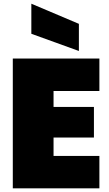

<svg xmlns="http://www.w3.org/2000/svg" viewBox="-20 -1027 596 1047"><path d="M49.8 0V-708H522V-530.8H272V-443.8H492.2V-276.9H272V-176.8H522V0ZM150.9 -842.8V-1006.8L410.2 -897V-749Z"/></svg>

Font: Poppins Black
Style: Regular
Weight: 900
Designer: Ninad Kale (Devanagari), Jonny Pinhorn (Latin)
Foundry: Indian Type Foundry
Version: 4.004